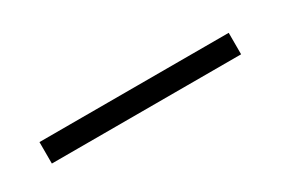

<svg xmlns="http://www.w3.org/2000/svg" viewBox="-2 -165 566 378"><g transform="rotate(-30 281.0 24.5)"><path d="M58.1 48.8V0H488.3V48.8Z"/></g></svg>

Font: Roboto Slab LO Light
Style: Regular
Weight: 300
Designer: Google
Version: Version 2.000